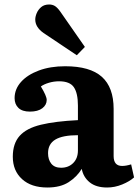

<svg xmlns="http://www.w3.org/2000/svg" viewBox="-20 -821 618 855"><path d="M191 14Q119 14 78 -23.5Q37 -61 37 -123Q37 -182 67.5 -216Q98 -250 162 -265.5Q226 -281 327 -286V-351Q327 -406 309 -432.5Q291 -459 243 -459Q220 -459 198 -452.5Q176 -446 162 -436Q188 -393 188 -376Q188 -354 168.5 -339Q149 -324 113 -324Q79 -324 62 -340.5Q45 -357 45 -384Q45 -424 73.5 -456Q102 -488 153 -507Q204 -526 270 -526Q381 -526 433.5 -479Q486 -432 486 -336V-126Q486 -82 524 -82Q541 -82 564 -89L577 -31Q557 -13 524 0.5Q491 14 457 14Q408 14 379.5 -9Q351 -32 344 -69Q323 -34 286 -10Q249 14 191 14ZM252 -74Q285 -74 306 -95Q327 -116 327 -151V-219Q259 -219 226.5 -199.5Q194 -180 194 -139Q194 -110 208.5 -92Q223 -74 252 -74ZM322 -575 174 -674Q137 -700 137 -734Q137 -747 143.5 -762.5Q150 -778 163.5 -789.5Q177 -801 199 -801Q213 -801 224 -794.5Q235 -788 248 -770L358 -612Z"/></svg>

Font: Literata 12pt
Style: Bold
Weight: 700
Designer: Latin by Veronika Burian and Jose Scaglione. Greek by Irene Vlachou. Cyrillic by Vera Evstafieva.
Foundry: TypeTogether
Version: Version 3.002